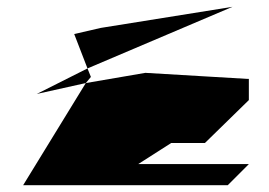

<svg xmlns="http://www.w3.org/2000/svg" viewBox="-20 -732 791 564"><path d="M48 -188H649L711 -250H386L483 -312H582L711 -438V-500L407 -518L232 -488ZM88 -456 237 -531 247 -506 232 -488ZM198 -632 237 -531 663 -712 276 -650Z"/></svg>

Font: bitstorm
Style: suext
Weight: 400
Version: Version 0.2